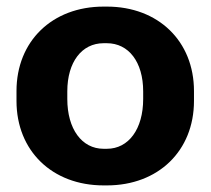

<svg xmlns="http://www.w3.org/2000/svg" viewBox="-20 -551 639 582"><path d="M294 11H304C460 11 568 -94 568 -245V-275C568 -426 460 -531 304 -531H294C138 -531 30 -426 30 -275V-245C30 -94 138 11 294 11ZM294 -100C228 -100 184 -160 184 -251V-274C184 -363 228 -420 294 -420H304C370 -420 414 -363 414 -274V-251C414 -160 370 -100 304 -100Z"/></svg>

Font: Fixel Text Bold
Style: Bold
Weight: 700
Width: 4
Designer: AlfaBravo + MacPaw
Foundry: Kyrylo Tkachov, Marchela Mozhyna, Serhii Makarenko, Maria Weinstein, Zakhar Kryvoshyya
Version: Version 1.211